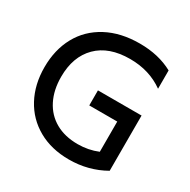

<svg xmlns="http://www.w3.org/2000/svg" viewBox="-174 -941 1104 1117"><g transform="rotate(30 377.5 -382.5)"><path d="M40 -382Q40 -499 89 -588.5Q138 -678 231.5 -728Q325 -778 453 -778Q580 -778 675 -726V-603Q579 -672 449 -672Q307 -672 229.5 -594.5Q152 -517 152 -382Q152 -293 185.5 -227Q219 -161 281.5 -125.5Q344 -90 431 -90Q502 -90 565 -116V-319H377V-420H670V-49Q561 13 431 13Q313 13 224.5 -37Q136 -87 88 -176.5Q40 -266 40 -382Z"/></g></svg>

Font: Application Medium
Style: Regular
Weight: 500
Designer: Wei Huang
Foundry: Wei Huang
Version: Version 0.012